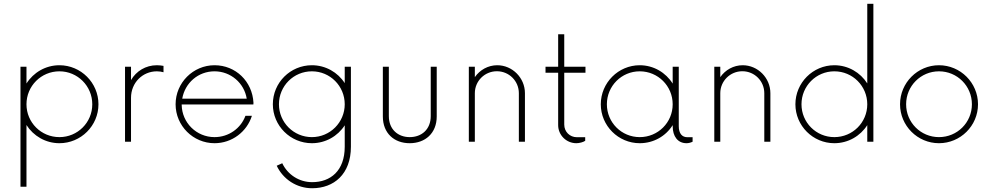

<svg xmlns="http://www.w3.org/2000/svg" viewBox="-20 -750 5248 1016"><path d="M294.4 -404.8C221.2 -404.8 156.7 -366.2 120.1 -308.1V-397H88.4V238.3H120.1V-88.4C156.7 -30.8 221.2 7.8 294.4 7.8C408.2 7.8 501 -84.5 501 -198.2C501 -312 408.2 -404.8 294.4 -404.8ZM294.4 -24.4C197.8 -24.4 120.1 -101.6 120.1 -198.2C120.1 -294.9 197.8 -372.6 294.4 -372.6C390.6 -372.6 468.3 -294.9 468.3 -198.2C468.3 -101.6 390.6 -24.4 294.4 -24.4Z M641.6 0H673.3V-232.4C673.3 -313 734.9 -372.6 810.1 -372.6C822.8 -372.6 834.5 -370.6 845.2 -367.7V-401.4C834 -403.3 822.8 -404.8 810.1 -404.8C751 -404.8 700.7 -373.5 673.3 -326.2V-397H641.6Z M1320.8 -197.3 1321.3 -206.1C1315.4 -319.3 1227.1 -404.8 1115.2 -404.8C1002 -404.8 909.2 -312 909.2 -198.2C909.2 -84.5 1002 7.8 1115.2 7.8C1208 7.8 1286.6 -53.2 1313 -137.2H1278.8C1254.4 -70.8 1190.4 -24.4 1115.2 -24.4C1020 -24.4 942.9 -100.1 941.4 -195.3V-197.3ZM1115.2 -372.6C1201.2 -372.6 1272.5 -310.1 1285.6 -228H944.3C959 -311.5 1028.8 -372.6 1115.2 -372.6Z M1804.2 -397V-310.1C1767.6 -367.2 1703.1 -404.8 1630.4 -404.8C1516.6 -404.8 1423.8 -313 1423.8 -198.2C1423.8 -84.5 1516.6 7.8 1630.4 7.8C1703.1 7.8 1767.6 -29.8 1804.2 -86.9V26.4C1804.2 153.8 1729 213.9 1631.8 213.9C1562.5 213.9 1502 173.8 1473.6 113.8L1444.3 127C1478 198.7 1549.8 246.1 1631.8 246.1C1746.6 246.1 1836.9 171.9 1836.9 26.4V-397ZM1630.4 -24.4C1533.7 -24.4 1456.1 -102.5 1456.1 -198.2C1456.1 -294.9 1533.7 -372.6 1630.4 -372.6C1726.6 -372.6 1804.2 -294.9 1804.2 -198.2C1804.2 -102.5 1726.6 -24.4 1630.4 -24.4Z M2147.9 7.8C2229.5 7.8 2291 -44.4 2291 -133.8V-397H2259.3V-135.7C2259.3 -64.5 2210.4 -24.4 2147.9 -24.4C2086.9 -24.4 2037.6 -64.5 2037.6 -135.7V-397H2005.9V-133.8C2005.9 -44.4 2066.4 7.8 2147.9 7.8Z M2611.3 -404.8C2562.5 -404.8 2519 -379.9 2492.7 -341.8V-397H2460.9V0H2492.7V-256.8C2492.7 -321.3 2544.9 -373 2609.4 -373C2673.8 -373 2725.6 -321.3 2725.6 -256.8V0H2757.8V-256.8C2757.8 -338.4 2690.9 -404.8 2611.3 -404.8Z M3078.1 -365.2V-397H2965.8V-568.8H2933.6V-397H2866.7V-365.2H2933.6V-87.9C2933.6 -34.7 2977.1 7.8 3029.8 7.8C3045.4 7.8 3066.4 2.4 3076.7 -4.9V-23.9H3032.7C2995.6 -23.9 2965.8 -52.2 2965.8 -90.8V-365.2Z M3617.2 -23.9C3589.8 -23.9 3571.8 -43 3571.8 -82.5V-397H3539.6V-307.6C3503.4 -365.7 3439 -404.8 3365.2 -404.8C3252 -404.8 3159.2 -312 3159.2 -198.2C3159.2 -84.5 3252 7.8 3365.2 7.8C3439 7.8 3503.4 -29.8 3539.6 -87.9V-82.5C3539.6 -27.8 3566.9 7.8 3612.8 7.8C3623.5 7.8 3634.8 4.9 3645 0V-23.9ZM3365.2 -24.4C3269 -24.4 3191.4 -101.6 3191.4 -198.2C3191.4 -294.9 3269 -372.6 3365.2 -372.6C3461.9 -372.6 3539.6 -294.9 3539.6 -198.2C3539.6 -101.6 3461.9 -24.4 3365.2 -24.4Z M3910.2 -404.8C3861.3 -404.8 3817.9 -379.9 3791.5 -341.8V-397H3759.8V0H3791.5V-256.8C3791.5 -321.3 3843.8 -373 3908.2 -373C3972.7 -373 4024.4 -321.3 4024.4 -256.8V0H4056.6V-256.8C4056.6 -338.4 3989.7 -404.8 3910.2 -404.8Z M4569.3 -730V-308.6C4532.7 -366.2 4468.3 -404.8 4395 -404.8C4281.7 -404.8 4189 -312 4189 -198.2C4189 -84.5 4281.7 7.8 4395 7.8C4468.3 7.8 4532.7 -30.3 4569.3 -87.9V0H4601.6V-730ZM4395 -24.4C4298.8 -24.4 4221.2 -101.6 4221.2 -198.2C4221.2 -294.9 4298.8 -372.6 4395 -372.6C4491.7 -372.6 4569.3 -294.9 4569.3 -198.2C4569.3 -101.6 4491.7 -24.4 4395 -24.4Z M4948.7 7.8C5062.5 7.8 5155.3 -84.5 5155.3 -198.2C5155.3 -312 5062.5 -404.8 4948.7 -404.8C4835.4 -404.8 4742.7 -312 4742.7 -198.2C4742.7 -84.5 4835.4 7.8 4948.7 7.8ZM4948.7 -24.4C4852.5 -24.4 4774.9 -101.6 4774.9 -198.2C4774.9 -294.9 4852.5 -372.6 4948.7 -372.6C5045.4 -372.6 5123 -294.9 5123 -198.2C5123 -101.6 5045.4 -24.4 4948.7 -24.4Z"/></svg>

Font: Now ExtraLight
Style: Regular
Weight: 200
Designer: Alfredo Marco Pradil
Foundry: Alfredo Marco Pradil
Version: Version 1.200;hotconv 1.0.109;makeotfexe 2.5.65596